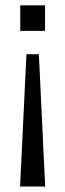

<svg xmlns="http://www.w3.org/2000/svg" viewBox="-20 -506 240 706"><path d="M53.9 180 77.2 -306.7H122.9L146.1 180ZM54.5 -392.6V-486.3H145.6V-392.6Z"/></svg>

Font: Nunito Sans 12pt ExtraLight Condensed
Style: Regular
Weight: 200
Width: 3
Version: Version 3.101;gftools[0.9.27]